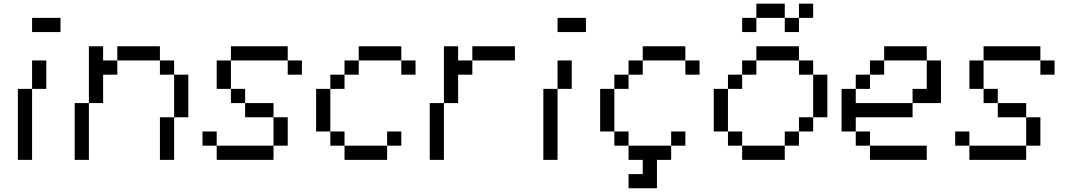

<svg xmlns="http://www.w3.org/2000/svg" viewBox="-20 -866 5809 1040"><path d="M76.9 0V-384.6H153.8V0ZM153.8 -384.6V-538.5H230.8V-384.6ZM153.8 -692.3V-769.2H307.7V-692.3Z M846.2 0V-230.8H923.1V-461.5H846.2V-538.5H615.4V-615.4H846.2V-538.5H923.1V-461.5H1000V-230.8H923.1V0ZM384.6 0V-307.7H461.5V-615.4H538.5V-538.5H615.4V-461.5H538.5V-307.7H461.5V0Z M1153.8 0V-76.9H1461.5V0ZM1076.9 -76.9V-153.8H1153.8V-76.9ZM1461.5 -76.9V-230.8H1538.5V-76.9ZM1307.7 -230.8V-307.7H1461.5V-230.8ZM1230.8 -307.7V-384.6H1307.7V-307.7ZM1153.8 -384.6V-538.5H1230.8V-384.6ZM1538.5 -461.5V-538.5H1615.4V-461.5ZM1230.8 -538.5V-615.4H1538.5V-538.5Z M1846.2 0V-76.9H2076.9V0ZM1769.2 -76.9V-153.8H1846.2V-76.9ZM2076.9 -76.9V-153.8H2153.8V-76.9ZM1692.3 -153.8V-384.6H1769.2V-153.8ZM1769.2 -384.6V-461.5H1846.2V-384.6ZM1846.2 -461.5V-538.5H1923.1V-461.5ZM2153.8 -461.5V-538.5H2230.8V-461.5ZM1923.1 -538.5V-615.4H2153.8V-538.5Z M2307.7 0V-307.7H2384.6V0ZM2384.6 -307.7V-615.4H2461.5V-538.5H2538.5V-461.5H2461.5V-307.7ZM2538.5 -538.5V-615.4H2769.2V-538.5Z M2923.1 0V-384.6H3000V0ZM3000 -384.6V-538.5H3076.9V-384.6ZM3000 -692.3V-769.2H3153.8V-692.3Z M3384.6 153.8V76.9H3461.5V0H3538.5V153.8ZM3384.6 0V-76.9H3461.5V0ZM3384.6 0V-76.9H3615.4V0ZM3307.7 -76.9V-153.8H3384.6V-76.9ZM3615.4 -76.9V-153.8H3692.3V-76.9ZM3230.8 -153.8V-384.6H3307.7V-153.8ZM3307.7 -384.6V-461.5H3384.6V-384.6ZM3384.6 -461.5V-538.5H3461.5V-461.5ZM3692.3 -461.5V-538.5H3769.2V-461.5ZM3461.5 -538.5V-615.4H3692.3V-538.5Z M4307.7 -769.2V-846.2H4384.6V-769.2ZM4230.8 -769.2H4307.7V-692.3H4230.8ZM4076.9 -769.2V-846.2H4230.8V-769.2ZM4000 -769.2H4076.9V-692.3H4000ZM4000 0V-76.9H4230.8V0ZM3923.1 -76.9V-153.8H4000V-76.9ZM4230.8 -76.9V-153.8H4307.7V-76.9ZM4307.7 -153.8V-230.8H4384.6V-153.8ZM3846.2 -153.8V-384.6H3923.1V-153.8ZM3923.1 -384.6V-461.5H4000V-384.6ZM4384.6 -230.8V-461.5H4461.5V-230.8ZM4000 -461.5V-538.5H4076.9V-461.5ZM4307.7 -461.5V-538.5H4384.6V-461.5ZM4076.9 -538.5V-615.4H4307.7V-538.5Z M4692.3 0V-76.9H5000V0ZM4615.4 -76.9V-153.8H4692.3V-76.9ZM4538.5 -153.8V-384.6H4615.4V-307.7H4923.1V-230.8H4615.4V-153.8ZM4615.4 -384.6V-461.5H4692.3V-384.6ZM4692.3 -461.5V-538.5H4769.2V-461.5ZM4923.1 -307.7V-384.6H5000V-538.5H5076.9V-307.7ZM4769.2 -538.5V-615.4H5000V-538.5Z M5230.8 0V-76.9H5538.5V0ZM5153.8 -76.9V-153.8H5230.8V-76.9ZM5538.5 -76.9V-230.8H5615.4V-76.9ZM5384.6 -230.8V-307.7H5538.5V-230.8ZM5307.7 -307.7V-384.6H5384.6V-307.7ZM5230.8 -384.6V-538.5H5307.7V-384.6ZM5615.4 -461.5V-538.5H5692.3V-461.5ZM5307.7 -538.5V-615.4H5615.4V-538.5Z"/></svg>

Font: Mintsoda - Lime Green 13x16
Style: Regular
Weight: 400
Designer: Mintsoda-15
Version: Version 1.0